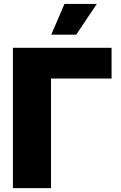

<svg xmlns="http://www.w3.org/2000/svg" viewBox="-20 -975 625 995"><path d="M558.2 -727.3V-568.2H244.3V0H46.9V-727.3ZM245.7 -795.5 313.9 -954.5H481.5L375 -795.5Z"/></svg>

Font: Inter P Black
Style: Regular
Weight: 900
Designer: Rasmus Andersson
Foundry: rsms
Version: Version 3.018;git-588b23468